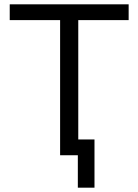

<svg xmlns="http://www.w3.org/2000/svg" viewBox="-20 -718 640 888"><path d="M342 -625V-73H417V150H340V0H258V-625H25V-698H575V-625Z"/></svg>

Font: PlemolJP35 Console
Style: Regular
Weight: 400
Version: v2.0.3; ttfautohint (v1.8.4.7-5d5b-dirty) -l 6 -r 45 -G 200 